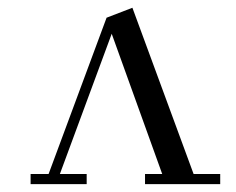

<svg xmlns="http://www.w3.org/2000/svg" viewBox="-20 -470 602 490"><path d="M58.1 0V-25.9H104L252 -424.8L317.9 -450.2L474.1 -25.9H542V0H350.1V-25.9H394L265.1 -383.8L132.8 -25.9H201.2V0Z"/></svg>

Font: Dehuti Alt
Style: Book
Weight: 400
Version: Version 1.2